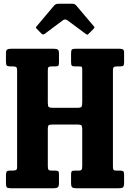

<svg xmlns="http://www.w3.org/2000/svg" viewBox="-20 -1012 699 1032"><path d="M237 -634V-459.5Q237 -441 242.2 -436.8Q247.5 -432.5 267 -432.5H395.5Q414.5 -432.5 418.2 -438.5Q422 -444.5 422 -464V-633.5Q422 -647.5 420.5 -651.2Q419 -655 405 -655H385Q370 -655 366 -659.2Q362 -663.5 362 -678V-724.5Q362 -741 366.2 -745.5Q370.5 -750 387 -750H622Q635 -750 641 -746.2Q647 -742.5 647 -728.5V-675.5Q647 -663 642.8 -659Q638.5 -655 625 -655H611Q595.5 -655 591.2 -650.8Q587 -646.5 587 -631V-116Q587 -103.5 590.2 -99.2Q593.5 -95 606 -95H624.5Q638 -95 642.5 -91Q647 -87 647 -73V-31.5Q647 -9.5 641 -4.8Q635 0 614.5 0H392Q374 0 368 -5Q362 -10 362 -28.5V-75Q362 -87 365.8 -91Q369.5 -95 381.5 -95H406Q414.5 -95 418.2 -99.5Q422 -104 422 -119.5V-318Q422 -334 417.2 -338.2Q412.5 -342.5 397.5 -342.5H260.5Q245.5 -342.5 241.2 -338.2Q237 -334 237 -319V-120Q237 -105.5 240.2 -100.2Q243.5 -95 258 -95H275.5Q288 -95 292.5 -92Q297 -89 297 -76V-29Q297 -9.5 290 -4.8Q283 0 264.5 0H39.5Q22.5 0 17.2 -4.5Q12 -9 12 -27V-68.5Q12 -83.5 15.5 -89.2Q19 -95 34 -95H45.5Q60.5 -95 66.2 -98Q72 -101 72 -116V-634Q72 -647.5 67.2 -651.2Q62.5 -655 49 -655H37Q21 -655 16.5 -659.8Q12 -664.5 12 -681.5V-726.5Q12 -741.5 18.8 -745.8Q25.5 -750 39.5 -750H267Q283 -750 290 -746Q297 -742 297 -725V-676.5Q297 -662.5 293.2 -658.8Q289.5 -655 276 -655H257.5Q244.5 -655 240.8 -651.2Q237 -647.5 237 -634ZM201.5 -832.5 179 -856Q173 -861.5 173 -863.8Q173 -866 178 -872L272 -983.5Q279 -992 298.5 -992H366Q382 -992 389 -983.5L485 -870Q490.5 -864.5 483.5 -857.5L456.5 -830.5Q451 -825 449 -825.2Q447 -825.5 440.5 -830L343 -902.5Q330 -912 318 -903L219.5 -829.5Q211 -823 201.5 -832.5Z"/></svg>

Font: Besley* Condensed
Style: Bold
Weight: 700
Width: 3
Designer: Owen Earl
Foundry: indestructible type*
Version: Version 3.000; ttfautohint (v1.8.3)